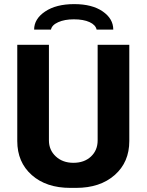

<svg xmlns="http://www.w3.org/2000/svg" viewBox="-20 -904 713 934"><path d="M341 -884Q428 -884 479.5 -848.5Q531 -813 531 -760H450Q445 -783 415.5 -796.5Q386 -810 339 -810Q294 -810 263 -796Q232 -782 228 -760H146Q146 -812 199.5 -848Q253 -884 341 -884ZM64 -686H218V-221Q218 -174 251.5 -143Q285 -112 337 -112Q390 -112 422.5 -142.5Q455 -173 455 -221V-686H609V-218Q609 -115 538 -52.5Q467 10 350 10H322Q205 10 134.5 -52.5Q64 -115 64 -218Z"/></svg>

Font: Chivo
Style: Bold
Weight: 700
Designer: Hector Gatti
Foundry: Omnibus-Type
Version: Version 1.007;PS 001.007;hotconv 1.0.88;makeotf.lib2.5.64775